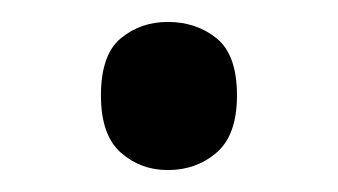

<svg xmlns="http://www.w3.org/2000/svg" viewBox="-20 -141 308 175"><path d="M72 -54Q72 -91 90 -106Q108 -121 133 -121Q159 -121 177.5 -106Q196 -91 196 -54Q196 -18 177.5 -2Q159 14 133 14Q108 14 90 -2Q72 -18 72 -54Z"/></svg>

Font: uoriya85
Style: Book
Weight: 400
Designer: Jelle Bosma - Monotype Design Team
Foundry: Monotype Imaging Inc.
Version: Version 2.003